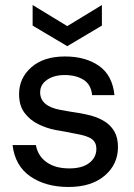

<svg xmlns="http://www.w3.org/2000/svg" viewBox="-20 -733 535 765"><path d="M253 12Q162 12 101 -30Q40 -72 30 -155H123Q131 -111 166 -86.5Q201 -62 256 -62Q308 -62 336 -84Q364 -106 364 -140Q364 -165 346.5 -178.5Q329 -192 282 -200Q263 -204 241.5 -208Q220 -212 201 -215Q166 -222 133 -238Q100 -254 78 -283Q56 -312 56 -358Q56 -422 105 -465Q154 -508 239 -508Q321 -508 374.5 -470.5Q428 -433 436 -354H347Q343 -396 313 -415Q283 -434 238 -434Q195 -434 167.5 -415Q140 -396 140 -365Q140 -310 221 -295Q259 -288 299 -282Q323 -278 349 -270.5Q375 -263 398 -248.5Q421 -234 435.5 -209.5Q450 -185 450 -147Q450 -78 397 -33Q344 12 253 12ZM248 -549 110 -631V-713L248 -629L386 -713V-631Z"/></svg>

Font: HostGroteskRegular
Style: Regular
Weight: 400
Designer: Doukan Karapınar based on Poppins by Indian Type Foundry, Jonny Pinhorn
Foundry: Element Type
Version: Version 1.001; ttfautohint (v1.8.4.7-5d5b)